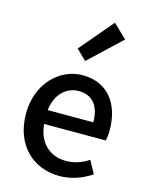

<svg xmlns="http://www.w3.org/2000/svg" viewBox="-132 -976 831 1073"><g transform="rotate(15 283.0 -440.0)"><path d="M317 14C388 14 452 -11 502 -45L462 -118C422 -92 380 -77 331 -77C236 -77 170 -140 161 -245H518C521 -259 524 -281 524 -304C524 -459 445 -564 299 -564C171 -564 48 -454 48 -275C48 -93 166 14 317 14ZM160 -325C171 -421 232 -473 301 -473C381 -473 424 -419 424 -325ZM291 -644 476 -818 397 -894 233 -701Z"/></g></svg>

Font: ChiuKong Gothic CL Medium
Style: Regular
Weight: 500
Designer: Ryoko NISHIZUKA 西塚涼子 (kana, bopomofo & ideographs); Paul D. Hunt (Latin, Greek & Cyrillic); Sandoll Communications 산돌커뮤니
Foundry: Adobe
Version: Version 1.300